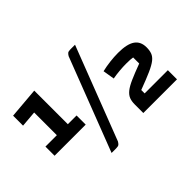

<svg xmlns="http://www.w3.org/2000/svg" viewBox="-119 -974 1322 1322"><g transform="rotate(-45 542.5 -312.5)"><path d="M50 -224V-313H161V-534L43 -524V-621L268 -640V-313H353V-224ZM428 15Q421 27 413.5 33.5Q406 40 385 40H341L603 -640Q610 -652 617.5 -658.5Q625 -665 646 -665H690ZM690 0V-83Q690 -114 698.5 -136Q707 -158 730 -177Q753 -196 797 -215.5Q841 -235 911 -261V-320Q901 -322 885 -323Q869 -324 846 -324Q817 -324 782 -321Q747 -318 714 -312L700 -397Q738 -406 779.5 -411Q821 -416 860 -416Q946 -416 986 -388.5Q1026 -361 1026 -304Q1026 -274 1018 -252Q1010 -230 987 -211.5Q964 -193 917 -172Q870 -151 792 -122V-89H1018V0Z"/></g></svg>

Font: Changa
Style: Bold
Weight: 700
Designer: Eduardo Rodriguez Tunni
Foundry: Eduardo Rodriguez Tunni
Version: Version 3.002; ttfautohint (v1.8.2)